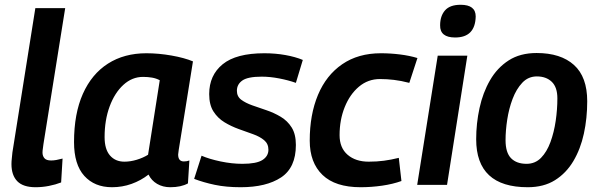

<svg xmlns="http://www.w3.org/2000/svg" viewBox="-20 -774 2508 804"><path d="M128 -740H253L162 -171Q161 -161 159.5 -152Q158 -143 158 -135Q158 -121 166 -111.5Q174 -102 194 -102Q204 -102 215.5 -104Q227 -106 242 -110L236 -10Q213 -1 185 4.5Q157 10 129 10Q77 10 52.5 -15Q28 -40 28 -87Q28 -98 29.5 -111Q31 -124 32 -136Z M693 10Q662 10 638 -4Q614 -18 602 -43Q570 -18 531 -4Q492 10 449 10Q376 10 333 -37.5Q290 -85 290 -179Q290 -298 327 -381Q364 -464 432 -507.5Q500 -551 593 -551Q644 -551 698 -541.5Q752 -532 788 -517Q769 -399 757 -323.5Q745 -248 738 -206Q731 -164 728.5 -147Q726 -130 726 -127Q726 -98 750 -98Q763 -98 773 -102L767 -6Q738 10 693 10ZM600 -126 649 -438Q634 -446 616.5 -449Q599 -452 579 -452Q533 -452 496.5 -418.5Q460 -385 439 -328Q418 -271 418 -200Q418 -149 440.5 -123Q463 -97 501 -97Q526 -97 552.5 -105Q579 -113 600 -126Z M793 -25 824 -122Q856 -108 903.5 -98Q951 -88 995 -88Q1054 -88 1079 -104Q1104 -120 1104 -147Q1104 -172 1086 -187Q1068 -202 1040 -212Q1012 -222 980 -233.5Q948 -245 920 -262Q892 -279 874 -307Q856 -335 856 -380Q856 -459 912.5 -505Q969 -551 1087 -551Q1133 -551 1175 -543.5Q1217 -536 1248 -523L1219 -427Q1188 -438 1149.5 -445.5Q1111 -453 1076 -453Q1018 -453 995 -437Q972 -421 972 -394Q972 -370 990 -356.5Q1008 -343 1036 -333Q1064 -323 1095.5 -312.5Q1127 -302 1155.5 -285Q1184 -268 1201.5 -240Q1219 -212 1219 -167Q1219 -72 1157 -31Q1095 10 988 10Q927 10 879.5 0Q832 -10 793 -25Z M1490 10Q1384 10 1330.5 -41.5Q1277 -93 1277 -185Q1277 -294 1311.5 -376.5Q1346 -459 1413 -505Q1480 -551 1575 -551Q1615 -551 1655 -546Q1695 -541 1728 -531L1694 -427Q1659 -436 1629.5 -439.5Q1600 -443 1571 -443Q1521 -443 1483 -411Q1445 -379 1423.5 -325.5Q1402 -272 1402 -208Q1402 -155 1435.5 -126Q1469 -97 1524 -97Q1558 -97 1588 -101Q1618 -105 1650 -113L1661 -16Q1625 -3 1580 3.5Q1535 10 1490 10Z M1909 -754Q1972 -754 1972 -705Q1970 -617 1886 -617Q1822 -617 1823 -668Q1823 -707 1843.5 -730.5Q1864 -754 1909 -754ZM1727 0 1813 -541H1937L1852 0Z M2190 10Q1974 10 1974 -191Q1974 -257 1988 -321.5Q2002 -386 2032 -438Q2062 -490 2110 -521Q2158 -552 2227 -552Q2328 -552 2383.5 -502Q2439 -452 2439 -350Q2439 -279 2425 -214.5Q2411 -150 2381 -99.5Q2351 -49 2304 -19.5Q2257 10 2190 10ZM2185 -88Q2221 -88 2245.5 -113Q2270 -138 2285 -179Q2300 -220 2307 -268Q2314 -316 2314 -362Q2314 -409 2290.5 -431.5Q2267 -454 2228 -454Q2192 -454 2167 -427.5Q2142 -401 2126.5 -360Q2111 -319 2104 -273Q2097 -227 2097 -187Q2097 -135 2120 -111.5Q2143 -88 2185 -88Z"/></svg>

Font: Georama SemiBold
Style: Italic
Weight: 600
Italic angle: -9°
Designer: Jean-Baptiste Levee
Foundry: Production Type
Version: Version 1.000